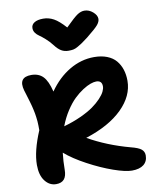

<svg xmlns="http://www.w3.org/2000/svg" viewBox="-105 -1051 950 1171"><g transform="rotate(-10 369.5 -465.0)"><path d="M499 -971.2Q527.3 -971.2 551.3 -950.4Q575.2 -929.7 575.2 -907.2Q575.2 -890.1 559.8 -871.1Q544.4 -852.1 486.8 -806.2Q456.5 -783.7 448 -777.8Q439.5 -772 421.9 -761.7Q404.3 -751.5 391.8 -749.3Q379.4 -747.1 361.8 -747.1Q336.9 -747.1 317.4 -758.8Q297.9 -770.5 278.8 -795.9Q259.8 -820.8 237.3 -840.6Q214.8 -860.4 201.2 -869.4Q187.5 -878.4 178.2 -891.4Q168.9 -904.3 168.9 -920.9Q168.9 -942.4 188.5 -954.6Q208 -966.8 243.2 -966.8Q276.9 -966.8 307.9 -950Q338.9 -933.1 378.9 -888.2Q434.6 -943.4 456.3 -957.3Q478 -971.2 499 -971.2ZM147 41Q106 41 78.4 5.1Q50.8 -30.8 50.8 -94.2Q50.8 -179.7 102.1 -300.8Q102.5 -315.4 101.8 -329.8Q101.1 -344.2 100.6 -355.5Q100.1 -366.7 97.7 -382.1Q95.2 -397.5 94.2 -405.5Q93.3 -413.6 89.1 -430.4Q85 -447.3 83.7 -453.1Q82.5 -459 76.7 -478.5Q70.8 -498 69.6 -502.4Q68.4 -506.8 61.5 -529.3Q54.7 -551.8 53.2 -556.2Q29.3 -641.1 111.8 -641.1Q157.7 -641.1 184.8 -613Q211.9 -585 228 -518.1Q282.2 -596.2 355 -639.2Q427.7 -682.1 507.8 -682.1Q553.2 -682.1 587.9 -668.5Q622.6 -654.8 643.1 -630.4Q663.6 -606 673.8 -574.5Q684.1 -543 684.1 -504.9Q684.1 -411.1 603.5 -331.5Q522.9 -252 376 -205.1Q491.2 -139.6 633.8 -101.1Q680.2 -89.4 697.5 -75Q714.8 -60.5 714.8 -37.1Q714.8 -0.5 689.5 19.8Q664.1 40 616.2 40Q576.7 40 502.9 14.2Q429.2 -11.7 349.1 -54.7Q269 -97.7 219.2 -141.1Q212.9 -88.9 212.9 -37.1Q212.9 2.9 196.5 22Q180.2 41 147 41ZM495.1 -533.2Q480.5 -533.2 459.5 -525.9Q438.5 -518.6 410.6 -500.7Q382.8 -482.9 356 -457Q329.1 -431.2 302 -389.6Q274.9 -348.1 255.9 -297.9Q314.5 -314.5 362.8 -336.7Q411.1 -358.9 441.4 -380.6Q471.7 -402.3 492.7 -424.8Q513.7 -447.3 522.2 -465.1Q530.8 -482.9 530.8 -497.1Q530.8 -533.2 495.1 -533.2Z"/></g></svg>

Font: Shantell Sans Bouncy
Style: Bold
Weight: 700
Designer: Stephen Nixon, Anya Danilova, Shantell Martin
Foundry: Arrow Type
Version: Version 1.006;[9816181b4]